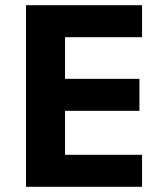

<svg xmlns="http://www.w3.org/2000/svg" viewBox="-20 -718 640 738"><path d="M80 0V-698H526V-575H230V-415H516V-292H230V-123H526V0Z"/></svg>

Font: Lilex Nerd Font
Style: Bold
Weight: 700
Designer: Mike Abbink, Paul van der Laan, Pieter van Rosmalen, Mikhael Khrustik
Foundry: Mikhael Khrustik
Version: Version 2.400; ttfautohint (v1.8.4.7-5d5b);Nerd Fonts 3.3.0